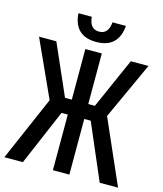

<svg xmlns="http://www.w3.org/2000/svg" viewBox="-134 -997 929 1093"><g transform="rotate(15 331.0 -450.5)"><path d="M-4 0 161 -380 9 -714H111L242 -416H282V-714H379V-416H418L550 -714H654L500 -378L666 0H558L417 -328H379V0H282V-328H245L105 0ZM330 -769Q201 -769 191 -901H270Q276 -830 331 -830Q386 -830 392 -901H471Q460 -769 330 -769Z"/></g></svg>

Font: Noto Sans ExtraCondensed Medium
Style: Regular
Weight: 500
Width: 2
Designer: Monotype Design Team
Foundry: Monotype Imaging Inc.
Version: Version 2.013; ttfautohint (v1.8.4.7-5d5b)